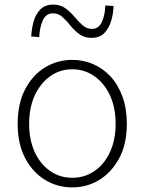

<svg xmlns="http://www.w3.org/2000/svg" viewBox="-20 -804 630 837"><path d="M295 13Q231 13 177 -19.5Q123 -52 90 -114Q57 -176 57 -264Q57 -353 90 -415.5Q123 -478 177 -510.5Q231 -543 295 -543Q343 -543 386 -524.5Q429 -506 462 -470.5Q495 -435 514 -382.5Q533 -330 533 -264Q533 -176 499.5 -114Q466 -52 412.5 -19.5Q359 13 295 13ZM295 -29Q349 -29 392 -58.5Q435 -88 459.5 -141Q484 -194 484 -264Q484 -335 459.5 -388Q435 -441 392 -471.5Q349 -502 295 -502Q241 -502 198.5 -471.5Q156 -441 131.5 -388Q107 -335 107 -264Q107 -194 131.5 -141Q156 -88 198.5 -58.5Q241 -29 295 -29ZM378 -639Q348 -639 326 -655Q304 -671 287 -692.5Q270 -714 252 -730Q234 -746 211 -746Q181 -746 167 -716Q153 -686 151 -642L116 -645Q118 -680 127 -711.5Q136 -743 156.5 -763.5Q177 -784 213 -784Q243 -784 265 -768Q287 -752 304.5 -731Q322 -710 340 -694Q358 -678 381 -678Q410 -678 424 -708Q438 -738 439 -780L475 -778Q474 -744 464.5 -712.5Q455 -681 435 -660Q415 -639 378 -639Z"/></svg>

Font: Noto Sans KR ExtraLight
Style: Regular
Weight: 250
Designer: Ryoko NISHIZUKA  (kana, bopomofo & ideographs); Paul D. Hunt (Latin, Greek & Cyrillic); Sandoll Communications , Soo-you
Foundry: Adobe
Version: Version 2.004-H2;hotconv 1.0.118;makeotfexe 2.5.65603